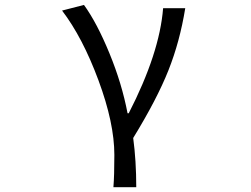

<svg xmlns="http://www.w3.org/2000/svg" viewBox="-20 -577 1040 796"><path d="M544.9 199.2H450.2Q454.1 150.4 454.1 65.4Q454.1 -66.4 388.2 -244.1Q322.3 -421.9 237.3 -533.2L328.1 -556.6Q381.8 -482.4 433.6 -356.4Q485.4 -230.5 508.8 -107.4H513.7Q641.6 -356.4 656.2 -543H748Q725.6 -404.3 678.2 -285.2Q630.9 -166 532.2 -4.9Q544.9 89.8 544.9 199.2Z"/></svg>

Font: GenEi Gothic M Regular
Style: Regular
Weight: 400
Designer: o_tamon (Modified); [Source Han Sans]
Ryoko NISHIZUKA  (kana & ideographs); Paul D. Hunt (Latin, Greek & Cyrillic); Wenl
Version: Version 1.1a;Original Version 1.004